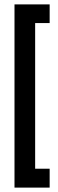

<svg xmlns="http://www.w3.org/2000/svg" viewBox="-20 -758 265 874"><path d="M46 96V-738H206V-653H140V10H206V96Z"/></svg>

Font: Special Gothic Condensed Medium
Style: Regular
Weight: 500
Width: 3
Designer: Alistair McCready
Foundry: Monolith
Version: Version 1.000; ttfautohint (v1.8.4.7-5d5b)